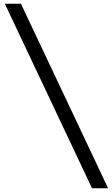

<svg xmlns="http://www.w3.org/2000/svg" viewBox="-20 -773 597 1025"><path d="M5.9 -752.9H91.8L557.1 231.9H471.2Z"/></svg>

Font: Standard
Style: Regular
Weight: 400
Designer: Bryce Wilner
Version: Version 2.000;PS 2.0;hotconv 16.6.51;makeotf.lib2.5.65220 DE